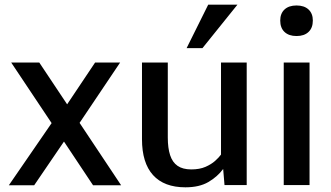

<svg xmlns="http://www.w3.org/2000/svg" viewBox="-20 -798 1429 828"><path d="M18.1 1 202.6 -267.1 28.3 -528.3H149.4L269.5 -348.1L390.1 -528.3H498L323.2 -268.1L502.4 1H381.3L255.9 -187.5L127.4 1Z M779.8 9.8Q687.5 9.8 639.9 -43Q592.3 -95.7 592.3 -197.8V-528.3H703.6V-205.1Q703.6 -159.7 713.6 -128.9Q723.6 -98.1 745.8 -82.8Q768.1 -67.4 804.7 -67.4Q840.8 -67.4 866 -78.4Q891.1 -89.4 907.5 -104Q923.8 -118.7 933.1 -131.3V-528.3H1043.9V0H948.2L942.4 -69.3Q917.5 -35.6 878.4 -12.9Q839.4 9.8 779.8 9.8ZM784.7 -590.3 877.9 -777.8H1003.9L853 -590.3Z M1203.6 0V-528.3H1314.9V0ZM1258.8 -642.6Q1225.6 -642.6 1207 -660.2Q1188.5 -677.7 1188.5 -709.5Q1188.5 -739.7 1207 -757.1Q1225.6 -774.4 1258.8 -774.4Q1292 -774.4 1310.5 -757.1Q1329.1 -739.7 1329.1 -709.5Q1329.1 -677.7 1310.5 -660.2Q1292 -642.6 1258.8 -642.6Z"/></svg>

Font: Comme Medium
Style: Regular
Weight: 500
Version: Version 1.000;gftools[0.9.27]